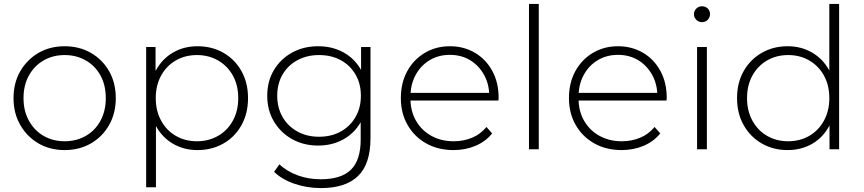

<svg xmlns="http://www.w3.org/2000/svg" viewBox="-20 -762 4408 980"><path d="M310 4Q235 4 176.5 -30Q118 -64 83.5 -124Q49 -184 49 -261Q49 -339 83.5 -398.5Q118 -458 176.5 -492Q235 -526 310 -526Q385 -526 444 -492Q503 -458 537 -398.5Q571 -339 571 -261Q571 -184 537 -124Q503 -64 444 -30Q385 4 310 4ZM310 -41Q370 -41 418 -68.5Q466 -96 493 -146Q520 -196 520 -261Q520 -327 493 -376.5Q466 -426 418 -453.5Q370 -481 310 -481Q250 -481 202.5 -453.5Q155 -426 127.5 -376.5Q100 -327 100 -261Q100 -196 127.5 -146Q155 -96 202.5 -68.5Q250 -41 310 -41Z M988 4Q919 4 863.5 -28Q808 -60 775.5 -119.5Q743 -179 743 -261Q743 -343 775.5 -402.5Q808 -462 863.5 -494Q919 -526 988 -526Q1062 -526 1120.5 -492.5Q1179 -459 1212.5 -399Q1246 -339 1246 -261Q1246 -183 1212.5 -123Q1179 -63 1120.5 -29.5Q1062 4 988 4ZM726 194V-522H774V-351L766 -260L776 -169V194ZM985 -41Q1045 -41 1093 -68.5Q1141 -96 1168.5 -146Q1196 -196 1196 -261Q1196 -327 1168.5 -376.5Q1141 -426 1093 -453.5Q1045 -481 985 -481Q925 -481 877.5 -453.5Q830 -426 802.5 -376.5Q775 -327 775 -261Q775 -196 802.5 -146Q830 -96 877.5 -68.5Q925 -41 985 -41Z M1618 198Q1547 198 1483 176Q1419 154 1379 115L1406 77Q1445 113 1499.5 133Q1554 153 1617 153Q1722 153 1771.5 104Q1821 55 1821 -50V-195L1831 -273L1823 -351V-522H1871V-56Q1871 75 1807.5 136.5Q1744 198 1618 198ZM1604 -19Q1530 -19 1471.5 -51.5Q1413 -84 1378.5 -141.5Q1344 -199 1344 -273Q1344 -348 1378.5 -405Q1413 -462 1471.5 -494Q1530 -526 1604 -526Q1675 -526 1731.5 -495.5Q1788 -465 1821 -408.5Q1854 -352 1854 -273Q1854 -195 1821 -138Q1788 -81 1731.5 -50Q1675 -19 1604 -19ZM1608 -64Q1671 -64 1719 -90.5Q1767 -117 1794.5 -164.5Q1822 -212 1822 -273Q1822 -335 1794.5 -382Q1767 -429 1719 -455Q1671 -481 1608 -481Q1547 -481 1498.5 -455Q1450 -429 1422.5 -382Q1395 -335 1395 -273Q1395 -212 1422.5 -164.5Q1450 -117 1498.5 -90.5Q1547 -64 1608 -64Z M2295 4Q2216 4 2155.5 -30Q2095 -64 2060.5 -124Q2026 -184 2026 -261Q2026 -339 2058.5 -398.5Q2091 -458 2148 -492Q2205 -526 2276 -526Q2347 -526 2403.5 -493Q2460 -460 2492.5 -400.5Q2525 -341 2525 -263Q2525 -260 2524.5 -256.5Q2524 -253 2524 -249H2063V-288H2497L2477 -269Q2478 -330 2451.5 -378.5Q2425 -427 2380 -454.5Q2335 -482 2276 -482Q2218 -482 2172.5 -454.5Q2127 -427 2101 -378.5Q2075 -330 2075 -268V-259Q2075 -195 2103.5 -145.5Q2132 -96 2182 -68.5Q2232 -41 2296 -41Q2346 -41 2389.5 -59Q2433 -77 2463 -114L2492 -81Q2458 -39 2406.5 -17.5Q2355 4 2295 4Z M2680 0V-742H2730V0Z M3153 4Q3074 4 3013.5 -30Q2953 -64 2918.5 -124Q2884 -184 2884 -261Q2884 -339 2916.5 -398.5Q2949 -458 3006 -492Q3063 -526 3134 -526Q3205 -526 3261.5 -493Q3318 -460 3350.5 -400.5Q3383 -341 3383 -263Q3383 -260 3382.5 -256.5Q3382 -253 3382 -249H2921V-288H3355L3335 -269Q3336 -330 3309.5 -378.5Q3283 -427 3238 -454.5Q3193 -482 3134 -482Q3076 -482 3030.5 -454.5Q2985 -427 2959 -378.5Q2933 -330 2933 -268V-259Q2933 -195 2961.5 -145.5Q2990 -96 3040 -68.5Q3090 -41 3154 -41Q3204 -41 3247.5 -59Q3291 -77 3321 -114L3350 -81Q3316 -39 3264.5 -17.5Q3213 4 3153 4Z M3538 0V-522H3588V0ZM3563 -649Q3546 -649 3534 -661Q3522 -673 3522 -689Q3522 -706 3534 -718Q3546 -730 3563 -730Q3581 -730 3592.5 -718.5Q3604 -707 3604 -690Q3604 -673 3592.5 -661Q3581 -649 3563 -649Z M4000 4Q3927 4 3868.5 -29.5Q3810 -63 3776 -123Q3742 -183 3742 -261Q3742 -340 3776 -399.5Q3810 -459 3868.5 -492.5Q3927 -526 4000 -526Q4069 -526 4124.5 -494Q4180 -462 4212.5 -403Q4245 -344 4245 -261Q4245 -180 4213 -120Q4181 -60 4125.5 -28Q4070 4 4000 4ZM4003 -41Q4063 -41 4110.5 -68.5Q4158 -96 4185.5 -146Q4213 -196 4213 -261Q4213 -327 4185.5 -376.5Q4158 -426 4110.5 -453.5Q4063 -481 4003 -481Q3943 -481 3895.5 -453.5Q3848 -426 3820.5 -376.5Q3793 -327 3793 -261Q3793 -196 3820.5 -146Q3848 -96 3895.5 -68.5Q3943 -41 4003 -41ZM4214 0V-171L4223 -262L4213 -353V-742H4263V0Z"/></svg>

Font: Montserrat Thin Light
Style: Regular
Weight: 300
Version: Version 9.000